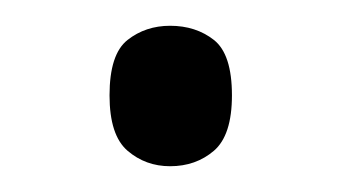

<svg xmlns="http://www.w3.org/2000/svg" viewBox="-20 -431 265 149"><path d="M112 -302Q93 -302 79 -314Q65 -326 65 -357Q65 -389 79 -400Q93 -411 112 -411Q132 -411 146 -400Q160 -389 160 -357Q160 -326 146 -314Q132 -302 112 -302Z"/></svg>

Font: Noto Serif Gujarati Light
Style: Regular
Weight: 300
Version: Version 2.102